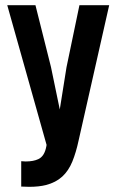

<svg xmlns="http://www.w3.org/2000/svg" viewBox="-20 -720 448 742"><path d="M284 -178Q274 -131 259.5 -95.5Q245 -60 220.5 -37.5Q196 -15 158 -5Q130 2 93 2Q78 2 62 1V-97Q71 -96 79 -96Q109 -96 128 -105Q152 -116 159 -154L160 -160L8 -700H117L177 -461L211 -297L237 -460L287 -700H402Z"/></svg>

Font: Bebas Neue Bold
Style: Regular
Weight: 700
Designer: Ryoichi Tsunekawa & LGV (GE)
Foundry: Free Software Foundation, Inc.
Version: Version 1.003 August 13, 2016